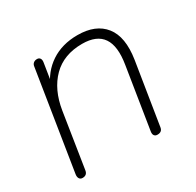

<svg xmlns="http://www.w3.org/2000/svg" viewBox="-115 -622 774 757"><g transform="rotate(-30 271.5 -243.0)"><path d="M41 -21 112 -469Q113 -479 119.5 -484.5Q126 -490 136 -490Q145 -490 149.5 -483.5Q154 -477 152 -465L136 -364H125Q150 -425 200.5 -458.5Q251 -492 321 -492Q404 -492 443.5 -442Q483 -392 468 -295L423 -13Q420 6 399 6Q389 6 384.5 -0.5Q380 -7 382 -19L426 -296Q439 -375 412.5 -414Q386 -453 320 -453Q236 -453 185.5 -402.5Q135 -352 121 -264L82 -15Q79 6 58 6Q48 6 43.5 -1.5Q39 -9 41 -21Z"/></g></svg>

Font: SN Pro Thin
Style: Italic
Weight: 200
Italic angle: -9°
Designer: Tobias Whetton
Foundry: Supernotes
Version: Version 1.003;Glyphs 3.3 (3324)